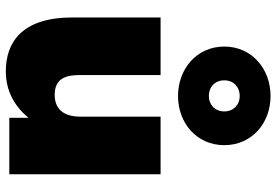

<svg xmlns="http://www.w3.org/2000/svg" viewBox="-165 -773 950 660"><g transform="rotate(90 310.0 -443.0)"><path d="M238 -242V-520H40V-217C40 -44 125 12 225 12C296 12 348 -21 385 -66V0H579V-520H381V-243C381 -202 366 -156 306 -156C248 -156 238 -197 238 -242ZM140 -739C140 -645 216 -580 310 -580C404 -580 479 -645 479 -739C479 -833 404 -898 310 -898C216 -898 140 -833 140 -739ZM256 -739C256 -770 278 -792 310 -792C341 -792 363 -770 363 -739C363 -708 341 -686 310 -686C278 -686 256 -708 256 -739Z"/></g></svg>

Font: Aspekta 950
Style: Regular
Weight: 950
Designer: Ivo Dolenc
Version: Version 2.000